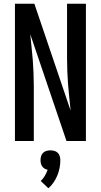

<svg xmlns="http://www.w3.org/2000/svg" viewBox="-20 -755 540 1028"><path d="M60 0V-735H164L358 -163Q355 -198 351 -232.5Q347 -267 344.5 -301.5Q342 -336 340.5 -371Q339 -406 339 -441V-735H440V0H336L142 -572Q145 -537 149 -502.5Q153 -468 155.5 -433.5Q158 -399 159.5 -364Q161 -329 161 -294V0ZM239 253 198 214Q211 202 220 186.5Q229 171 235 154Q226 152 218.5 147.5Q211 143 206 136Q201 129 199 120Q197 111 197 103Q197 92 200 81.5Q203 71 210.5 63.5Q218 56 228.5 53Q239 50 250 50Q261 50 271.5 53Q282 56 289.5 63.5Q297 71 300 81.5Q303 92 303 103Q303 124 299 144.5Q295 165 287 184.5Q279 204 267 221.5Q255 239 239 253Z"/></svg>

Font: Iosevka Custom Semibold
Style: Regular
Weight: 600
Designer: Belleve Invis
Foundry: Belleve Invis
Version: Version 27.0.2; ttfautohint (v1.8.4)